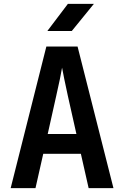

<svg xmlns="http://www.w3.org/2000/svg" viewBox="-20 -970 640 990"><path d="M350 -810 464 -950H330L224 -810ZM163 0 203 -177H397L437 0H565L380 -730H219L35 0ZM270 -476C285 -540 296 -597 300 -621C304 -597 316 -540 330 -475L374 -279H226Z"/></svg>

Font: Tekne LDO
Style: Bold
Weight: 700
Monospace: yes
Designer: Alessio Laiso, Mario Rullo, Paolo Rosset
Foundry: Alessio Laiso
Version: Version 1.000;hotconv 1.0.109;makeotfexe 2.5.65596